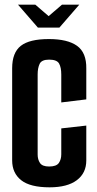

<svg xmlns="http://www.w3.org/2000/svg" viewBox="-20 -794 416 821"><path d="M57 -774H131L188 -725L245 -774H319L234 -676H142ZM192 7Q109 7 70.5 -23.5Q32 -54 32 -108V-502Q32 -569 69 -598Q106 -627 189 -627Q269 -627 309.5 -598Q350 -569 349 -501V-369L242 -356V-475Q242 -506 232.5 -522.5Q223 -539 190 -539Q158 -539 149.5 -521Q141 -503 141 -476V-133Q141 -112 151 -97Q161 -82 190 -82Q221 -82 231.5 -97Q242 -112 242 -134V-245L349 -257V-108Q349 -54 308.5 -23.5Q268 7 192 7Z"/></svg>

Font: Smooch Sans Thin
Style: Bold
Weight: 700
Version: Version 1.010